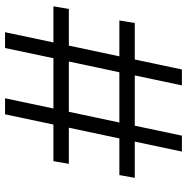

<svg xmlns="http://www.w3.org/2000/svg" viewBox="-10 -730 740 760"><g transform="rotate(-90 360.0 -350.0)"><path d="M203 0H140L179.5 -186.5H36L47 -247.5H192L234.5 -447.5H91.5L102 -508.5H247L287.5 -700H351L310.5 -508.5H509.5L550 -700H612.5L572 -508.5H715L704.5 -447.5H559.5L517 -247.5H659L649 -186.5H504.5L465 0H402L441.5 -186.5H242.5ZM255 -247.5H454L496.5 -447.5H297.5Z"/></g></svg>

Font: Argentum Sans Light
Style: Italic
Weight: 300
Italic angle: -11.3°
Designer: Julieta Ulanovsky (font), Owen Earl (portions from Jones font), Cristiano Sobral (main changes and remaster)
Foundry: Julieta Ulanovsky (font), Owen Earl (portions from Jones font), Cristiano Sobral (main changes and remaster)
Version: Version 3.127